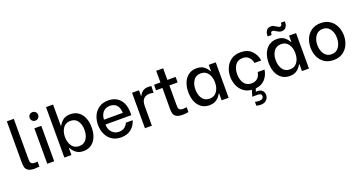

<svg xmlns="http://www.w3.org/2000/svg" viewBox="-47 -1593 5049 2682"><g transform="rotate(-20 2478.0 -252.0)"><path d="M73 -149 74 -750H177V-167Q177 -130 180.5 -112Q184 -94 200 -83Q216 -72 251 -72Q270 -72 285 -75V-1Q243 4 215 4Q151 4 120 -16Q89 -36 81 -67.5Q73 -99 73 -149Z M402 -527H505V0H402ZM390 -686Q390 -713 408 -731Q426 -749 453 -749Q480 -749 498 -730.5Q516 -712 516 -686Q516 -660 498 -641.5Q480 -623 453 -623Q426 -623 408 -641Q390 -659 390 -686Z M768 -102H761V0H656V-750H761V-435H768Q789 -477 830 -509Q871 -541 940 -541Q1009 -541 1058.5 -505.5Q1108 -470 1133.5 -408Q1159 -346 1159 -266Q1159 -187 1133.5 -125Q1108 -63 1059 -28Q1010 7 942 7Q874 7 832 -25.5Q790 -58 768 -102ZM1053 -267Q1053 -346 1017 -399.5Q981 -453 908 -453Q837 -453 799.5 -399Q762 -345 762 -266Q762 -187 799.5 -133Q837 -79 908 -79Q980 -79 1016.5 -133Q1053 -187 1053 -267Z M1253 -267Q1253 -338 1280 -400.5Q1307 -463 1363.5 -502Q1420 -541 1502 -541Q1610 -541 1674 -470.5Q1738 -400 1738 -266V-237H1354V-230Q1354 -190 1372 -155Q1390 -120 1423 -98.5Q1456 -77 1499 -77Q1546 -77 1580 -100.5Q1614 -124 1629 -164H1731Q1711 -90 1652 -41.5Q1593 7 1501 7Q1419 7 1363 -32Q1307 -71 1280 -133.5Q1253 -196 1253 -267ZM1637 -308Q1633 -389 1596.5 -425.5Q1560 -462 1500 -462Q1436 -462 1397.5 -420Q1359 -378 1357 -308Z M1854 -527H1957V-443H1963Q1976 -478 2009.5 -502.5Q2043 -527 2096 -527Q2110 -527 2120 -526Q2130 -525 2140 -521L2136 -423Q2109 -431 2080 -431Q2021 -431 1989 -397.5Q1957 -364 1957 -287V0H1854Z M2379 -445V-163Q2379 -126 2382.5 -109Q2386 -92 2401.5 -82Q2417 -72 2453 -72Q2478 -72 2502 -78V-5Q2495 -2 2469 1Q2443 4 2417 4Q2354 4 2323 -14.5Q2292 -33 2283.5 -62.5Q2275 -92 2275 -140L2276 -445H2181V-527H2276V-700H2379V-527H2502V-445Z M2595 -266Q2595 -346 2621 -408Q2647 -470 2696.5 -505.5Q2746 -541 2815 -541Q2884 -541 2925 -509Q2966 -477 2987 -435H2994V-527H3098V0H2994V-102H2987Q2965 -58 2923 -25.5Q2881 7 2812 7Q2744 7 2695 -28Q2646 -63 2620.5 -125Q2595 -187 2595 -266ZM2993 -267Q2993 -346 2955.5 -400Q2918 -454 2847 -454Q2775 -454 2738 -400Q2701 -346 2701 -268Q2701 -188 2737.5 -133.5Q2774 -79 2847 -79Q2918 -79 2955.5 -133.5Q2993 -188 2993 -267Z M3603 -199H3704Q3693 -118 3641 -60Q3589 -2 3499 7L3484 50H3506Q3554 50 3579 75.5Q3604 101 3604 140Q3604 184 3573.5 215Q3543 246 3485 246Q3452 246 3423 235L3424 179Q3456 187 3485 187Q3517 187 3533.5 173.5Q3550 160 3550 139Q3550 116 3534 107.5Q3518 99 3499 99H3414V96L3441 7Q3368 0 3318 -40Q3268 -80 3243.5 -140Q3219 -200 3219 -267Q3219 -338 3246.5 -400.5Q3274 -463 3330 -502Q3386 -541 3469 -541Q3572 -541 3632 -481.5Q3692 -422 3704 -334H3603Q3594 -388 3560.5 -421.5Q3527 -455 3470 -455Q3396 -455 3359 -401Q3322 -347 3322 -267Q3322 -187 3359 -133Q3396 -79 3470 -79Q3527 -79 3560.5 -112Q3594 -145 3603 -199Z M3789 -266Q3789 -346 3815 -408Q3841 -470 3890.5 -505.5Q3940 -541 4009 -541Q4078 -541 4119 -509Q4160 -477 4181 -435H4188V-527H4292V0H4188V-102H4181Q4159 -58 4117 -25.5Q4075 7 4006 7Q3938 7 3889 -28Q3840 -63 3814.5 -125Q3789 -187 3789 -266ZM4187 -267Q4187 -346 4149.5 -400Q4112 -454 4041 -454Q3969 -454 3932 -400Q3895 -346 3895 -268Q3895 -188 3931.5 -133.5Q3968 -79 4041 -79Q4112 -79 4149.5 -133.5Q4187 -188 4187 -267ZM3993 -736Q4013 -736 4029.5 -728.5Q4046 -721 4067 -707Q4070 -705 4079.5 -699Q4089 -693 4097 -690Q4105 -687 4112 -687Q4129 -687 4136.5 -701Q4144 -715 4142 -736H4200Q4204 -689 4183 -654.5Q4162 -620 4112 -620Q4092 -620 4076.5 -627Q4061 -634 4038 -648Q4023 -658 4013 -663Q4003 -668 3993 -668Q3975 -668 3968 -654Q3961 -640 3963 -619H3904Q3901 -666 3922.5 -701Q3944 -736 3993 -736Z M4412 -266Q4412 -339 4439.5 -401.5Q4467 -464 4523 -502.5Q4579 -541 4660 -541Q4741 -541 4797 -502.5Q4853 -464 4881 -401.5Q4909 -339 4909 -267Q4909 -195 4881 -132.5Q4853 -70 4797 -31.5Q4741 7 4660 7Q4579 7 4523 -31Q4467 -69 4439.5 -131.5Q4412 -194 4412 -266ZM4806 -268Q4806 -349 4767.5 -402Q4729 -455 4660 -455Q4592 -455 4553 -401.5Q4514 -348 4514 -268Q4514 -187 4552.5 -133Q4591 -79 4660 -79Q4729 -79 4767.5 -133Q4806 -187 4806 -268Z"/></g></svg>

Font: Be Vietnam Medium
Style: Regular
Weight: 500
Designer: Gabriel Lam
Foundry: TypeRant
Version: Version 4.000